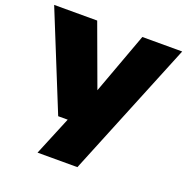

<svg xmlns="http://www.w3.org/2000/svg" viewBox="-142 -677 997 1023"><g transform="rotate(20 356.0 -165.0)"><path d="M216 0 -7 -550H237L365 -201.5L493 -550H719L405 220H179L270 0Z"/></g></svg>

Font: Encode Sans Exp Black
Style: Regular
Weight: 900
Width: 7
Designer: Multiple Designers
Foundry: Impallari Type
Version: Version 3.002; ttfautohint (v1.8.3) -l 8 -r 50 -G 200 -x 14 